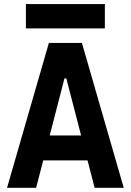

<svg xmlns="http://www.w3.org/2000/svg" viewBox="-20 -899 626 919"><path d="M13.7 0 213.9 -693.4H372.1L572.3 0H433.1L398.9 -131.3H187L152.8 0ZM217.8 -250.5H368.2L297.4 -523.9H288.6ZM104 -763.2V-879.4H481.9V-763.2Z"/></svg>

Font: Cascadia Code PL
Style: Bold
Weight: 700
Monospace: yes
Designer: Aaron Bell
Foundry: Saja Typeworks
Version: Version 2404.023; ttfautohint (v1.8.4)